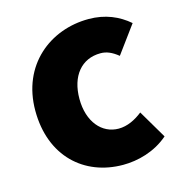

<svg xmlns="http://www.w3.org/2000/svg" viewBox="-93 -667 722 765"><g transform="rotate(-15 268.5 -284.5)"><path d="M323 14C383 14 455 -4 511 -53L442 -170C413 -147 379 -130 343 -130C274 -130 222 -190 222 -285C222 -379 271 -439 350 -439C374 -439 396 -430 422 -409L505 -522C462 -559 408 -583 339 -583C180 -583 40 -473 40 -285C40 -96 163 14 323 14Z"/></g></svg>

Font: Source Han Sans HK Heavy
Style: Regular
Weight: 900
Designer: Ryoko NISHIZUKA 西塚涼子 (kana, bopomofo & ideographs); Paul D. Hunt (Latin, Greek & Cyrillic); Sandoll Communications 산돌커뮤니
Foundry: Adobe
Version: Version 2.000;hotconv 1.0.107;makeotfexe 2.5.65593